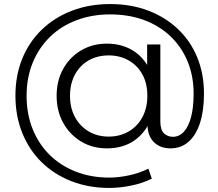

<svg xmlns="http://www.w3.org/2000/svg" viewBox="-20 -791 1073 946"><path d="M516 -118Q570 -118 613.5 -143Q657 -168 681.5 -213.5Q706 -259 706 -319Q706 -380 681.5 -424.5Q657 -469 613.5 -493.5Q570 -518 516 -518Q460 -518 417 -493.5Q374 -469 349.5 -424Q325 -379 325 -319Q325 -259 349.5 -214Q374 -169 417 -143.5Q460 -118 516 -118ZM507 -60Q436 -60 380 -93.5Q324 -127 291.5 -185.5Q259 -244 259 -319Q259 -394 291.5 -452Q324 -510 380 -543Q436 -576 507 -576Q576 -576 630 -545Q676 -518 705 -471V-572H770V-193Q770 -151 788 -134Q806 -117 832 -117Q863 -117 886 -142Q909 -167 921.5 -214.5Q934 -262 934 -329Q934 -417 904 -489Q874 -561 819 -613Q764 -665 689 -692.5Q614 -720 523 -720Q432 -720 356 -691Q280 -662 225.5 -608.5Q171 -555 141 -481.5Q111 -408 111 -319Q111 -230 140.5 -156Q170 -82 224 -28.5Q278 25 353 54.5Q428 84 519 84Q564 84 615.5 73Q667 62 711 40L728 89Q683 112 626 123.5Q569 135 519 135Q416 135 331 101.5Q246 68 184.5 7.5Q123 -53 89.5 -136.5Q56 -220 56 -319Q56 -419 89.5 -501.5Q123 -584 185.5 -644.5Q248 -705 334 -738Q420 -771 523 -771Q625 -771 709.5 -739Q794 -707 856 -648.5Q918 -590 951.5 -509Q985 -428 985 -330Q985 -246 965.5 -185.5Q946 -125 909 -92.5Q872 -60 820 -60Q769 -60 738 -91Q709 -120 707 -170Q678 -120 630 -91Q577 -60 507 -60Z"/></svg>

Font: Modern
Style: Small
Weight: 400
Designer: Julieta Ulanovsky
Foundry: Julieta Ulanovsky
Version: Version 8.000